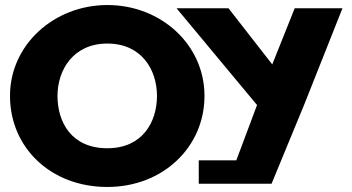

<svg xmlns="http://www.w3.org/2000/svg" viewBox="-20 -738 1408 767"><path d="M685.2 -705.1 1006.8 -318.4 924 -97.4H774V-3.9H889H1064.8L1196.6 -323.5L1348.1 -705.1H1157.3L1067.6 -480.7L892.7 -705.1ZM19.9 -354.9C19.9 -150.1 180.7 8.9 408.9 8.9C630.5 8.9 796.9 -150.1 796.9 -354.9C796.9 -559.8 623 -717.9 408.9 -717.9C196.6 -717.9 19.9 -559.8 19.9 -354.9ZM209.7 -354.9C209.7 -459.5 273.3 -564 408.9 -564C545.4 -564 607.1 -459.5 607.1 -354.9C607.1 -250.4 549.1 -145.8 408.9 -145.8C264.9 -145.8 209.7 -250.4 209.7 -354.9Z"/></svg>

Font: Hussar
Style: BdWide
Weight: 700
Foundry: Cannot Into Space Fonts
Version: Version 2.00